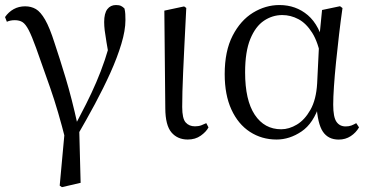

<svg xmlns="http://www.w3.org/2000/svg" viewBox="-20 -551 1496 778"><path d="M221.9 201.2 245.4 -54.5 246.5 19.9Q215.7 -102.8 183.4 -195.1Q151.1 -287.4 126.3 -356.6Q108.7 -405.3 96.2 -429.3Q83.7 -453.2 71.4 -461.2Q59.1 -469.2 39.8 -469.2Q21.9 -469.2 7.8 -462.8L0.4 -481.9Q14.8 -502.6 35.5 -514Q56.1 -525.4 81.9 -525.4Q106.2 -525.4 125.3 -514.3Q144.3 -503.2 162.9 -471Q181.4 -438.9 201.1 -376.7Q221.1 -317.3 246.1 -234.6Q271.1 -151.9 294.4 -45.7L300.6 -44.3L306.7 189.8L230.9 207.4ZM294.2 -3.5 276.9 -28.9Q305.5 -83.1 328.6 -128.9Q351.7 -174.7 370.2 -218Q388.8 -261.2 404.6 -307.8Q420.3 -354.4 434.1 -409.4L425.5 -298.4Q416.6 -349.9 411.6 -379.4Q406.6 -409 404.3 -427.5Q402.1 -446.1 402.1 -461.8Q402.1 -496.9 414.9 -513.8Q427.7 -530.6 449.9 -530.6Q462.8 -530.6 470.3 -527Q477.8 -523.4 484.4 -516.5Q487.1 -505 487.7 -494.2Q488.3 -483.3 488.3 -469.6Q488.3 -427.9 471.7 -372.9Q455.2 -317.8 427.1 -255.6Q399 -193.4 364.3 -128.8Q329.5 -64.3 294.2 -3.5Z M740.8 14.4Q699.3 14.4 674.7 -14.5Q650.2 -43.4 649.8 -111.9L645.9 -507.9L726 -525L734.8 -518.8Q730.3 -430.3 727.2 -367.2Q724.1 -304.2 722.1 -259Q720.1 -213.9 719.2 -180.2Q718.3 -146.5 718.3 -117.6Q718.3 -70.5 732.4 -54.8Q746.4 -39.1 770 -39.1Q784.8 -39.1 795.5 -43.2Q806.3 -47.3 815.9 -52L824.8 -34.8Q815.5 -16.9 793.5 -1.3Q771.5 14.4 740.8 14.4Z M1100.8 14.4Q1040.7 14.4 992.8 -16.7Q944.9 -47.8 917.7 -107.2Q890.5 -166.5 890.5 -250.6Q890.5 -344.2 922.6 -406.4Q954.6 -468.5 1005.3 -499.6Q1056.1 -530.6 1112.2 -530.6Q1179.2 -530.6 1227.5 -489.4Q1275.8 -448.1 1295.7 -358.5H1303.3L1281.5 -312.6Q1269.5 -379.3 1245.1 -418.1Q1220.6 -456.9 1189.2 -473.4Q1157.8 -490 1123.7 -490Q1083.8 -490 1049.5 -467Q1015.2 -444 994.2 -392.9Q973.2 -341.7 973.2 -257.8Q973.2 -144.9 1012.3 -86Q1051.4 -27.2 1119.4 -27.2Q1151.3 -27.2 1183 -46.2Q1214.8 -65.2 1238.1 -106.4Q1261.3 -147.6 1265.1 -212.9L1274.4 -403.1L1285 -510.5L1357.8 -525.8L1367.8 -518.4Q1360.4 -466.9 1353.8 -410.4Q1347.2 -353.9 1341.7 -299.8Q1336.2 -245.7 1333.2 -200.8Q1330.2 -155.9 1330.2 -126.6Q1330.2 -76.9 1343.2 -57.8Q1356.2 -38.7 1380.6 -38.7Q1394.4 -38.7 1404.2 -42.6Q1414 -46.5 1423.5 -52L1434.8 -34.9Q1422.5 -13.4 1401.2 0.6Q1379.9 14.6 1352.4 14.6Q1310 14.6 1288.4 -17.4Q1266.8 -49.4 1262.1 -127.8L1274.9 -128.2Q1250.3 -50.9 1201.8 -18.3Q1153.4 14.4 1100.8 14.4Z"/></svg>

Font: Early Summer Mincho VF
Style: Regular
Weight: 250
Designer: GuiWonder
Version: Version 1.002